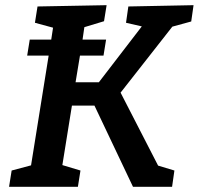

<svg xmlns="http://www.w3.org/2000/svg" viewBox="-20 -722 768 742"><path d="M719 -639 646 -619 446 -364 591 -82 654 -63 645 0H494L345 -314H258L221 -84L291 -63L281 0H15L25 -63L100 -83L168 -507H85L95 -569H178L185 -615L115 -634L125 -697L392 -702L382 -640L306 -617L299 -569H390L380 -507H289L272 -404H362L528 -620L467 -634L476 -697L728 -702Z"/></svg>

Font: Bitter Pro SemiBold
Style: Italic
Weight: 600
Italic angle: -9°
Designer: Sol Matas, and Bitter project Authors
Foundry: Sol Matas
Version: Version 1.010